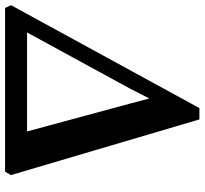

<svg xmlns="http://www.w3.org/2000/svg" viewBox="-62 -742 787 738"><g transform="rotate(90 331.0 -373.5)"><path d="M-7 0 -17.5 -23 378 -747H421.5L635.5 -22.5L622.5 0ZM341 -554.5 303.5 -481 62.5 -39 42 -84.5H522L479 -43L360.5 -481Z"/></g></svg>

Font: Merriweather 72pt
Style: Bold Italic
Weight: 700
Italic angle: -7.8°
Version: Version 2.101